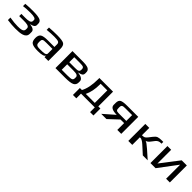

<svg xmlns="http://www.w3.org/2000/svg" viewBox="446 -2112 3864 3864"><g transform="rotate(45 2378.5 -180.0)"><path d="M528 -346V-385C528 -454 480 -477 403 -487C369 -492 323 -494 263 -494C190 -494 123 -491 60 -485V-420C118 -428 185 -432 264 -432C364 -432 414 -415 414 -380V-350C414 -291 331 -286 258 -286H148V-224H279C351 -224 434 -220 434 -162V-131C434 -61 354 -56 268 -56C208 -56 133 -63 44 -78V-7C130 4 205 10 268 10C417 10 551 -5 551 -124V-174C551 -223 508 -252 423 -263V-267C475 -274 528 -299 528 -346Z M1201 0V-342C1201 -404 1186 -445 1156 -465C1126 -484 1060 -494 959 -494C892 -494 817 -491 735 -485V-419C811 -427 881 -431 942 -431C999 -431 1037 -426 1058 -417C1078 -408 1089 -390 1089 -363V-286H907C821 -286 764 -276 734 -256C704 -235 689 -198 689 -144C689 -82 705 -41 737 -21C769 0 826 10 910 10C1022 10 1083 -9 1092 -46V0ZM799 -141C799 -220 813 -230 915 -230H1089V-96C1089 -45 993 -47 929 -47H906C818 -47 799 -71 799 -141Z M1904 -349V-366C1904 -410 1898 -428 1870 -451C1832 -482 1754 -484 1669 -484H1404V0H1678C1777 0 1845 -9 1883 -28C1921 -47 1940 -80 1940 -128V-157C1940 -212 1892 -245 1795 -258V-262C1861 -274 1904 -289 1904 -349ZM1679 -280H1517V-422H1675C1726 -422 1759 -418 1774 -409C1789 -400 1797 -383 1797 -358V-352C1797 -288 1768 -280 1679 -280ZM1825 -131C1825 -106 1816 -88 1798 -79C1780 -70 1742 -65 1684 -65H1517V-221H1690C1744 -221 1780 -216 1798 -205C1816 -194 1825 -180 1825 -163Z M2459 -64H2203C2248 -158 2270 -268 2270 -395V-420H2459ZM2170 -450C2170 -285 2144 -157 2093 -64H2035V134H2131V0H2523V134H2619V-64H2559V-484H2170Z M2855 0 3062 -194H3164V0H3276V-484H2966C2883 -484 2827 -476 2799 -460C2770 -443 2756 -410 2756 -359V-307C2756 -240 2818 -206 2941 -206L2706 0ZM2977 -422H3164V-256H2951C2879 -256 2870 -273 2870 -337V-351C2870 -413 2894 -422 2977 -422Z M3477 0H3590V-217C3629 -217 3625 -217 3659 -199C3679 -188 3701 -172 3725 -150L3890 0H4029L3860 -150C3791 -211 3746 -243 3722 -248C3753 -254 3783 -277 3812 -318L3860 -380C3887 -415 3922 -433 3965 -433H3989V-484H3946C3900 -484 3865 -479 3840 -470C3816 -460 3792 -440 3769 -409L3707 -330C3689 -307 3672 -292 3657 -285C3641 -278 3619 -275 3590 -275V-484H3477Z M4253 0 4553 -400V0H4659V-484H4513L4213 -93V-484H4107V0Z"/></g></svg>

Font: Gamestation Extended
Style: Regular
Weight: 400
Width: 7
Designer: Jonas Hecksher
Foundry: Jonas Hecksher, Playtypeª, e-types AS
Version: Version 1.003